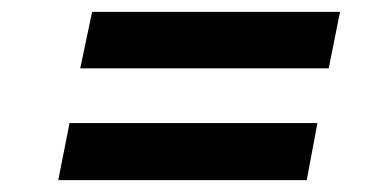

<svg xmlns="http://www.w3.org/2000/svg" viewBox="-20 -448 655 323"><path d="M115 -333 135 -428H552L533 -333ZM78 -145 97 -241H514L496 -145Z"/></svg>

Font: Piazzolla Thin ExtraBold
Style: Italic
Weight: 800
Italic angle: -11.3°
Version: Version 2.005